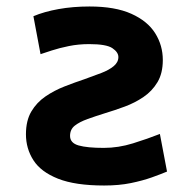

<svg xmlns="http://www.w3.org/2000/svg" viewBox="-20 -560 600 592"><path d="M301 12Q212 12 159 -9Q106 -30 83 -66Q60 -102 60 -146Q60 -188 76.5 -216Q93 -244 120 -262.5Q147 -281 179 -293.5Q211 -306 241 -316Q269 -326 292.5 -335Q316 -344 330.5 -356Q345 -368 345 -384Q345 -399 326.5 -411.5Q308 -424 255 -424Q222 -424 192.5 -418Q163 -412 140 -404.5Q117 -397 105 -393L83 -510Q116 -524 160.5 -532Q205 -540 256 -540Q335 -540 385 -517.5Q435 -495 458.5 -457.5Q482 -420 482 -375Q482 -334 465.5 -306.5Q449 -279 422.5 -261Q396 -243 365 -231.5Q334 -220 304 -211Q275 -202 250 -193Q225 -184 210.5 -172.5Q196 -161 196 -141Q196 -119 222.5 -111.5Q249 -104 300 -104Q345 -104 390 -118Q435 -132 473 -147L495 -31Q476 -23 448 -13Q420 -3 383.5 4.5Q347 12 301 12Z"/></svg>

Font: Ubuntu Sans Mono
Style: Bold
Weight: 700
Monospace: yes
Designer: Dalton Maag Ltd
Foundry: Dalton Maag Ltd
Version: Version 1.006